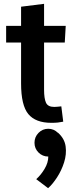

<svg xmlns="http://www.w3.org/2000/svg" viewBox="-20 -635 375 1002"><path d="M300 -80 310 0Q296 3 282 4.5Q268 6 248 6Q166 6 128 -39.5Q90 -85 90 -200V-413H12V-500H90V-600L210 -615V-500H323L318 -413H210V-167Q210 -121 220 -99Q230 -77 263 -77Q272 -77 280.5 -78Q289 -79 300 -80ZM232 182Q202 182 181 161Q160 140 160 110Q160 80 181 58.5Q202 37 232 37Q261 37 282 58V57Q317 88 322.5 129Q328 170 314.5 212.5Q301 255 277.5 291Q254 327 231 347L169 300Q193 279 212.5 246.5Q232 214 232 182Z"/></svg>

Font: Epunda Sans SemiBold
Style: Regular
Weight: 600
Designer: Simon Atzbach
Foundry: typofactur
Version: Version 2.204; ttfautohint (v1.8.4.7-5d5b)